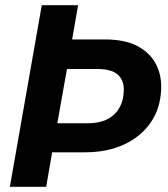

<svg xmlns="http://www.w3.org/2000/svg" viewBox="-20 -720 649 740"><path d="M18 0 141 -700H281L258 -568H384Q462 -568 510.5 -542Q559 -516 581.5 -472Q604 -428 601 -374Q598 -302 561 -248Q524 -194 459 -163.5Q394 -133 308 -133H181L158 0ZM201 -245H319Q383 -245 419 -278Q455 -311 457 -369Q459 -409 435 -431.5Q411 -454 356 -454H238Z"/></svg>

Font: DM Sans 28pt ExtraBold
Style: Italic
Weight: 800
Italic angle: -10°
Version: Version 4.004;gftools[0.9.30]